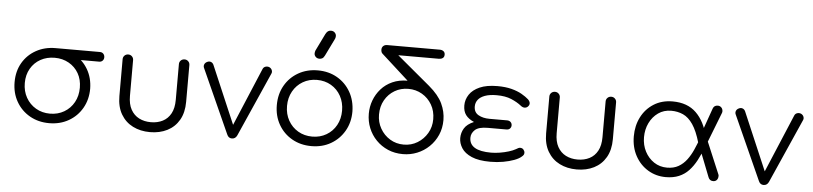

<svg xmlns="http://www.w3.org/2000/svg" viewBox="-48 -1125 5956 1407"><g transform="rotate(5 2930.0 -422.0)"><path d="M339 5Q259 5 196 -31Q133 -67 97 -130Q61 -193 61 -273Q61 -354 97 -415.5Q133 -477 196 -512Q259 -547 339 -547Q419 -547 481.5 -511.5Q544 -476 580 -414Q616 -352 617 -273Q617 -193 581 -130Q545 -67 482 -31Q419 5 339 5ZM339 -65Q397 -65 443 -92Q489 -119 515 -166Q541 -213 541 -273Q541 -333 515 -378.5Q489 -424 443 -450Q397 -476 339 -476Q281 -476 235 -450.5Q189 -425 162.5 -379Q136 -333 136 -273Q136 -213 162.5 -166Q189 -119 235 -92Q281 -65 339 -65ZM346 -476Q331 -476 321 -486.5Q311 -497 311 -511Q311 -526 321 -536.5Q331 -547 346 -547H665Q681 -547 690.5 -536.5Q700 -526 700 -511Q700 -496 690.5 -486Q681 -476 665 -476Z M1081 6Q1010 6 954.5 -22Q899 -50 867 -104.5Q835 -159 835 -238V-509Q835 -525 846 -536Q857 -547 874 -547Q890 -547 901 -536Q912 -525 912 -509V-246Q912 -185 934 -145.5Q956 -106 994 -86.5Q1032 -67 1081 -67Q1130 -67 1168 -86.5Q1206 -106 1227.5 -145.5Q1249 -185 1249 -246V-509Q1249 -525 1260 -536Q1271 -547 1288 -547Q1304 -547 1315 -536Q1326 -525 1326 -509V-238Q1326 -159 1294.5 -104.5Q1263 -50 1207.5 -22Q1152 6 1081 6Z M1683 0Q1658 0 1647 -26L1435 -497Q1429 -510 1434 -523Q1439 -536 1454 -543Q1468 -550 1481 -545.5Q1494 -541 1501 -527L1704 -52H1663L1863 -527Q1869 -541 1883.5 -545.5Q1898 -550 1912 -544Q1926 -537 1931 -523.5Q1936 -510 1930 -498L1721 -26Q1709 0 1683 0Z M2268 5Q2188 5 2125 -31Q2062 -67 2026 -130Q1990 -193 1990 -273Q1990 -354 2026 -417Q2062 -480 2125 -516Q2188 -552 2268 -552Q2348 -552 2410.5 -516Q2473 -480 2509 -417Q2545 -354 2546 -273Q2546 -193 2509.5 -130Q2473 -67 2410.5 -31Q2348 5 2268 5ZM2268 -65Q2326 -65 2372 -92Q2418 -119 2444 -166Q2470 -213 2470 -273Q2470 -333 2444 -380.5Q2418 -428 2372 -455Q2326 -482 2268 -482Q2210 -482 2164 -455Q2118 -428 2091.5 -380.5Q2065 -333 2065 -273Q2065 -213 2091.5 -166Q2118 -119 2164 -92Q2210 -65 2268 -65ZM2272 -638Q2254 -638 2243.5 -649Q2233 -660 2233 -673Q2233 -679 2234 -684Q2235 -689 2237 -695L2299 -822Q2307 -837 2316 -843.5Q2325 -850 2338 -850Q2356 -850 2366.5 -839Q2377 -828 2377 -814Q2377 -809 2376 -804Q2375 -799 2373 -794L2310 -665Q2302 -649 2292.5 -643.5Q2283 -638 2272 -638Z M2941 5Q2881 5 2831 -16.5Q2781 -38 2744 -76Q2707 -114 2687 -163.5Q2667 -213 2667 -269Q2667 -320 2684.5 -367Q2702 -414 2735.5 -452Q2769 -490 2818 -512Q2867 -534 2929 -534L2729 -715Q2723 -720 2720.5 -728Q2718 -736 2718 -744Q2718 -761 2729 -771Q2740 -781 2757 -781H3145Q3161 -781 3172 -772.5Q3183 -764 3183 -748Q3183 -730 3171.5 -722Q3160 -714 3144 -714H2845L3089 -510Q3160 -450 3188 -390.5Q3216 -331 3216 -269Q3216 -209 3194 -159Q3172 -109 3133.5 -72Q3095 -35 3045.5 -15Q2996 5 2941 5ZM2941 -65Q2997 -65 3042 -92.5Q3087 -120 3114 -166Q3141 -212 3141 -269Q3141 -329 3114 -375.5Q3087 -422 3041.5 -448.5Q2996 -475 2941 -475Q2885 -475 2840 -448.5Q2795 -422 2768.5 -375.5Q2742 -329 2742 -269Q2742 -213 2768.5 -166.5Q2795 -120 2840 -92.5Q2885 -65 2941 -65Z M3584 5Q3498 5 3446.5 -17.5Q3395 -40 3372.5 -75.5Q3350 -111 3350 -149Q3350 -188 3370 -221Q3390 -254 3440 -275Q3399 -293 3379 -320Q3359 -347 3359 -390Q3359 -433 3383.5 -470Q3408 -507 3459 -529.5Q3510 -552 3589 -552Q3648 -552 3692.5 -540.5Q3737 -529 3768.5 -511Q3800 -493 3820 -475Q3828 -467 3831.5 -459.5Q3835 -452 3835 -446Q3835 -433 3824.5 -422.5Q3814 -412 3800 -412Q3793 -412 3785.5 -415Q3778 -418 3771 -424Q3741 -448 3697 -466.5Q3653 -485 3589 -485Q3537 -485 3503 -472.5Q3469 -460 3452.5 -438.5Q3436 -417 3436 -389Q3436 -346 3469.5 -327Q3503 -308 3551 -308H3681Q3697 -308 3707 -298.5Q3717 -289 3717 -274Q3717 -261 3708 -251Q3699 -241 3682 -241H3545Q3478 -241 3451 -216Q3424 -191 3424 -158Q3424 -110 3464 -86Q3504 -62 3584 -62Q3614 -62 3648 -67.5Q3682 -73 3713 -82.5Q3744 -92 3763 -103Q3774 -110 3781 -113Q3788 -116 3794 -116Q3810 -116 3819 -105Q3828 -94 3828 -82Q3828 -73 3824 -66.5Q3820 -60 3810 -52Q3793 -37 3758.5 -24Q3724 -11 3679 -3Q3634 5 3584 5Z M4220 6Q4149 6 4093.5 -22Q4038 -50 4006 -104.5Q3974 -159 3974 -238V-509Q3974 -525 3985 -536Q3996 -547 4013 -547Q4029 -547 4040 -536Q4051 -525 4051 -509V-246Q4051 -185 4073 -145.5Q4095 -106 4133 -86.5Q4171 -67 4220 -67Q4269 -67 4307 -86.5Q4345 -106 4366.5 -145.5Q4388 -185 4388 -246V-509Q4388 -525 4399 -536Q4410 -547 4427 -547Q4443 -547 4454 -536Q4465 -525 4465 -509V-238Q4465 -159 4433.5 -104.5Q4402 -50 4346.5 -22Q4291 6 4220 6Z M4875 5Q4803 5 4744 -30.5Q4685 -66 4650.5 -129Q4616 -192 4616 -273Q4616 -351 4648 -414Q4680 -477 4739 -514.5Q4798 -552 4878 -552Q4987 -552 5051.5 -489Q5116 -426 5141 -315L5091 -265Q5066 -352 5033.5 -399.5Q5001 -447 4961 -465Q4921 -483 4874 -483Q4819 -483 4778 -454Q4737 -425 4714 -377.5Q4691 -330 4691 -273Q4691 -215 4715.5 -168Q4740 -121 4782 -93Q4824 -65 4878 -65Q4927 -65 4962 -85Q4997 -105 5022.5 -139Q5048 -173 5066.5 -215Q5085 -257 5101 -300L5141 -236Q5121 -183 5097.5 -139Q5074 -95 5043.5 -62.5Q5013 -30 4971.5 -12.5Q4930 5 4875 5ZM5226 4Q5198 5 5188 -21L5089 -273L5146 -314L5258 -48Q5260 -45 5260 -41.5Q5260 -38 5260 -36Q5260 -19 5251 -8Q5242 3 5226 4ZM5140 -230 5089 -285 5174 -525Q5178 -537 5187 -543.5Q5196 -550 5210 -550Q5226 -550 5236.5 -539Q5247 -528 5247 -511Q5247 -509 5246.5 -506Q5246 -503 5245 -500Z M5594 0Q5569 0 5558 -26L5346 -497Q5340 -510 5345 -523Q5350 -536 5365 -543Q5379 -550 5392 -545.5Q5405 -541 5412 -527L5615 -52H5574L5774 -527Q5780 -541 5794.5 -545.5Q5809 -550 5823 -544Q5837 -537 5842 -523.5Q5847 -510 5841 -498L5632 -26Q5620 0 5594 0Z"/></g></svg>

Font: Comfortaa
Style: Regular
Weight: 400
Designer: Johan Aakerlund
Foundry: Johan Aakerlund
Version: Version 3.104; ttfautohint (v1.8.1.43-b0c9)